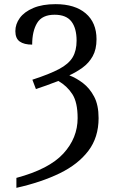

<svg xmlns="http://www.w3.org/2000/svg" viewBox="-20 -745 546 925"><path d="M59 112Q216 70 285 -5Q354 -80 354 -176Q354 -252 328.5 -291.5Q303 -331 261 -355Q231 -343 204 -333.5Q177 -324 153 -316L136 -361Q219 -388 265 -412.5Q311 -437 330 -469Q349 -501 349 -549Q349 -609 324 -641.5Q299 -674 243 -674Q183 -674 159 -634.5Q135 -595 135 -530Q96 -530 75 -545Q54 -560 54 -595Q54 -629 75.5 -658.5Q97 -688 140.5 -706.5Q184 -725 248 -725Q341 -725 393 -680.5Q445 -636 445 -556Q445 -507 426.5 -474Q408 -441 377.5 -419Q347 -397 314 -382Q348 -369 380 -344.5Q412 -320 433.5 -279.5Q455 -239 455 -176Q455 -83 405.5 -18Q356 47 267.5 90Q179 133 59 160Z"/></svg>

Font: Noto Serif Condensed
Style: Regular
Weight: 400
Width: 3
Designer: Monotype Design Team
Foundry: Monotype Imaging Inc.
Version: Version 2.013; ttfautohint (v1.8.4.7-5d5b)